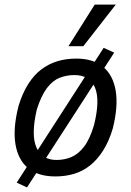

<svg xmlns="http://www.w3.org/2000/svg" viewBox="-20 -762 573 839"><path d="M222 9Q147 9 103 -27Q59 -63 47.5 -132Q36 -201 61 -299Q78 -355 103.5 -395Q129 -435 161 -459Q193 -483 231 -494.5Q269 -506 313 -506Q387 -506 430.5 -470Q474 -434 485.5 -366Q497 -298 473 -201Q456 -144 430.5 -104Q405 -64 373.5 -39Q342 -14 304 -2.5Q266 9 222 9ZM227 -63Q262 -63 292.5 -76Q323 -89 348 -122Q373 -155 391 -216Q418 -325 395 -379.5Q372 -434 305 -434Q271 -434 240.5 -422Q210 -410 185 -377Q160 -344 141 -284Q115 -173 139 -118Q163 -63 227 -63ZM98 57 53 36 433 -553 479 -532ZM279 -560 394 -742H486L344 -560Z"/></svg>

Font: Nunito Sans 7pt Condensed Medium
Style: Italic
Weight: 500
Width: 3
Italic angle: -9°
Designer: Vernon Adams
Foundry: Vernon Adams
Version: Version 3.101;gftools[0.9.27]